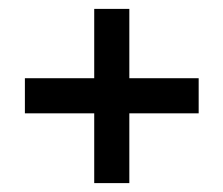

<svg xmlns="http://www.w3.org/2000/svg" viewBox="-20 -488 502 432"><path d="M427 -312H271V-468H192V-312H36V-233H192V-76H271V-233H427Z"/></svg>

Font: Lisu Bosa ExtraBold
Style: Regular
Weight: 800
Designer: David Morse, Annie Olsen, Victor Gaultney, Frank Grießhammer (Latin)
Foundry: SIL International
Version: Version 2.000